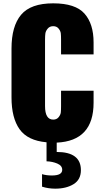

<svg xmlns="http://www.w3.org/2000/svg" viewBox="-20 -842 617 1151"><path d="M311 289Q270 289 232 277V202Q258 210 291 210Q353 210 353 176Q353 151 323.5 138.5Q294 126 259 125V11Q146 1 97.5 -67Q49 -135 49 -258V-551Q49 -685 106.5 -753.5Q164 -822 299 -822Q432 -822 486.5 -760.5Q541 -699 541 -588V-516H346V-604Q346 -628 344.5 -642Q343 -656 331.5 -670.5Q320 -685 299 -685Q278 -685 266 -670.5Q254 -656 252 -641.5Q250 -627 250 -604V-206Q250 -125 299 -125Q320 -125 331.5 -139.5Q343 -154 344.5 -168Q346 -182 346 -206V-298H541V-226Q541 3 320 13V69Q465 69 465 178Q465 235 421 262Q377 289 311 289Z"/></svg>

Font: Oswald Heavy
Style: Regular
Weight: 400
Designer: Vernon Adams
Foundry: Vernon Adams
Version: Version 4.101